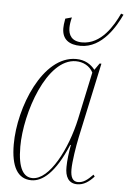

<svg xmlns="http://www.w3.org/2000/svg" viewBox="-55 -805 572 856"><g transform="rotate(5 231.5 -377.5)"><path d="M284 -606C382 -606 439 -710 463 -761L452 -765C426 -709 375 -622 290 -622C242 -622 228 -651 228 -682C228 -694 230 -711 235 -729L206 -721C202 -700 201 -687 201 -678C201 -627 234 -606 284 -606ZM118 10C167 10 223 -33 277 -162H280C274 -131 269 -91 269 -63C268 -20 284 10 323 10C352 10 375 -6 398 -31L392 -39C368 -14 349 0 326 0C302 0 292 -19 292 -54C292 -88 303 -158 312 -200L384 -535H376L355 -505C337 -528 310 -546 270 -546C121 -546 26 -309 26 -143C26 -44 56 10 118 10ZM122 0C83 0 56 -36 56 -135C56 -287 140 -536 270 -536C302 -536 332 -521 347 -492L302 -281C272 -143 198 0 122 0Z"/></g></svg>

Font: Noto Serif Display Condensed Thin
Style: Italic
Weight: 100
Width: 3
Italic angle: -12°
Designer: Monotype Design Team
Foundry: Monotype Imaging Inc.
Version: Version 2.009